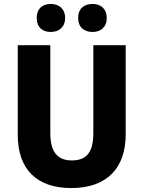

<svg xmlns="http://www.w3.org/2000/svg" viewBox="-20 -943 726 973"><path d="M166 -852C166 -804 196 -781 237 -781C278 -781 310 -805 310 -852C310 -899 278 -923 237 -923C196 -923 166 -900 166 -852ZM376 -852C376 -805 406 -781 449 -781C490 -781 521 -805 521 -852C521 -899 490 -923 449 -923C407 -923 376 -900 376 -852ZM617 -263V-714H453V-270C453 -173 420 -130 344 -130C272 -130 235 -172 235 -269V-714H70V-260C70 -86 165 10 341 10C524 10 617 -93 617 -263Z"/></svg>

Font: Noto Sans Thai Looped SemiCondensed ExtraBold
Style: Regular
Weight: 800
Width: 4
Designer: Sasikarn Vongin, Ben Mitchell
Foundry: The Fontpad Ltd
Version: Version 1.001